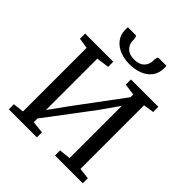

<svg xmlns="http://www.w3.org/2000/svg" viewBox="-257 -1155 1327 1327"><g transform="rotate(45 407.0 -491.5)"><path d="M45.6 0V-49.5L125.4 -58.8V-680.8L48.4 -692.4V-743H323.5V-692.7L230.4 -680.5V-177.9L332.1 -318.7L581.1 -653.8V-680.5L496.6 -692.4V-743H764.1V-692.4L686.9 -680.5V-59L768.6 -49.5V0H496.9V-49.5L581.1 -59V-569.5L487.5 -436.1L230.4 -94.9V-59L320 -49.5V0ZM300.2 -983Q310.5 -983 313.1 -970Q315.7 -957.1 315.7 -943.8Q315.7 -906.1 341 -880.8Q366.2 -855.6 414.8 -855.6Q463.4 -855.6 488.6 -880.8Q513.8 -906.1 513.8 -943.8Q513.8 -957.1 516.5 -970Q519.2 -983 528.6 -983H603.3Q604 -978.4 604.1 -972.7Q604.3 -967 604.3 -961.5Q604.3 -910.5 578.3 -876.7Q552.3 -842.8 509.2 -826.1Q466 -809.4 414.7 -809.4Q364.3 -809.4 321.1 -826.3Q278 -843.3 251.7 -877.2Q225.4 -911 225.4 -961.5Q225.4 -967 225.9 -972.7Q226.4 -978.4 226.4 -983Z"/></g></svg>

Font: Merriweather 7pt Light
Style: Regular
Weight: 300
Designer: Eben Sorkin
Foundry: Eben Sorkin
Version: Version 2.200;gftools[0.9.31]